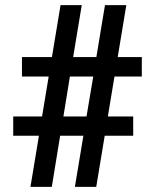

<svg xmlns="http://www.w3.org/2000/svg" viewBox="-20 -731 611 751"><path d="M253.4 -431.6 228 -275.4H318.4L344.7 -431.6ZM272.9 0 306.2 -200.2H215.3L182.6 0H99.1L132.3 -200.2H31.7V-275.4H144.5L170.4 -431.6H65.9V-507.8H183.1L216.8 -710.9H299.8L266.1 -507.8H356.9L390.6 -710.9H474.1L440.4 -507.8H534.7V-431.6H427.7L401.9 -275.4H501V-200.2H389.6L356.4 0Z"/></svg>

Font: Ufes Sans SemiBold
Style: Regular
Weight: 600
Designer: Ricardo Esteves & Filipe Motta
Foundry: ProDesignUfes - Ricardo Esteves, Filipe Motta (This is a derivative work, based on Roboto family, by Christian Robertson
Version: Version 2.0